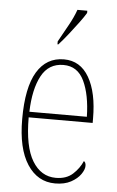

<svg xmlns="http://www.w3.org/2000/svg" viewBox="-55 -804 521 852"><g transform="rotate(5 206.0 -378.0)"><path d="M223 10Q145 10 99 -60.5Q53 -131 53 -262Q53 -403 95 -472.5Q137 -542 215 -542Q288 -542 327 -474.5Q366 -407 366 -291V-272H81Q81 -142 119.5 -78.5Q158 -15 224 -15Q271 -15 299.5 -41Q328 -67 342 -100Q351 -95 351 -79Q351 -63 336.5 -42Q322 -21 293.5 -5.5Q265 10 223 10ZM338 -297Q336 -395 307 -456Q278 -517 215 -517Q149 -517 117 -457.5Q85 -398 82 -297ZM180 -619Q202 -659 222.5 -695.5Q243 -732 255 -766H299V-756Q289 -739 269 -712Q249 -685 226.5 -656.5Q204 -628 184 -606H180Z"/></g></svg>

Font: Noto Serif Tamil Condensed Thin
Style: Italic
Weight: 100
Width: 3
Italic angle: -12°
Designer: Indian Type Foundry, Tom Grace, and the Monotype Design Team
Foundry: Monotype Imaging Inc.
Version: Version 2.003; ttfautohint (v1.8.4.7-5d5b)